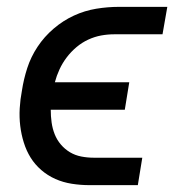

<svg xmlns="http://www.w3.org/2000/svg" viewBox="-20 -540 540 560"><path d="M241 0Q215 0 189.5 -4Q164 -8 141.5 -18Q119 -28 100.5 -44Q82 -60 69.5 -80Q57 -100 49.5 -124Q42 -148 39 -173Q36 -198 37.5 -224Q39 -250 44 -276Q49 -309 59.5 -341.5Q70 -374 89.5 -403.5Q109 -433 136.5 -456.5Q164 -480 195.5 -494.5Q227 -509 260.5 -514.5Q294 -520 327 -520H468L454 -440H314Q294 -440 275 -436.5Q256 -433 237.5 -424.5Q219 -416 203 -402.5Q187 -389 174.5 -372.5Q162 -356 153.5 -337.5Q145 -319 140 -300H357L344 -220H128Q128 -201 130.5 -183Q133 -165 139.5 -148.5Q146 -132 157.5 -118.5Q169 -105 184 -96Q199 -87 217 -83.5Q235 -80 254 -80H395L382 0Z"/></svg>

Font: Iosevka SS04 Medium Oblique
Style: Regular
Weight: 500
Italic angle: -9°
Monospace: yes
Designer: Belleve Invis
Foundry: Belleve Invis
Version: Version 19.0.0; ttfautohint (v1.8.4)